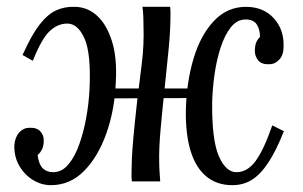

<svg xmlns="http://www.w3.org/2000/svg" viewBox="-20 -531 887 562"><path d="M129 11Q101 11 76 -4.5Q51 -20 36 -46.5Q21 -73 22 -106Q24 -130 36.5 -143.5Q49 -157 66 -157Q88 -158 98.5 -146Q109 -134 108 -118Q108 -105 103.5 -95Q99 -85 90 -77Q94 -49 105.5 -38Q117 -27 136 -27Q161 -27 180 -49.5Q199 -72 212 -108.5Q225 -145 232.5 -187Q240 -229 242 -269Q247 -374 227.5 -418Q208 -462 177 -462Q149 -462 125.5 -440Q102 -418 76 -353L46 -370Q72 -428 95.5 -458.5Q119 -489 144 -500.5Q169 -512 198 -511Q235 -511 263.5 -485.5Q292 -460 307.5 -411Q323 -362 319 -292Q316 -210 291.5 -141Q267 -72 226 -30.5Q185 11 129 11ZM660 11Q615 11 584 -14.5Q553 -40 538 -89Q523 -138 524 -208Q526 -291 546.5 -359.5Q567 -428 606 -469.5Q645 -511 700 -511Q751 -511 781.5 -477.5Q812 -444 810 -394Q810 -370 797.5 -356.5Q785 -343 768 -343Q746 -342 736 -354Q726 -366 726 -382Q726 -396 729.5 -405.5Q733 -415 741 -423Q741 -445 731.5 -459.5Q722 -474 699 -474Q674 -474 656 -451.5Q638 -429 626 -392.5Q614 -356 608 -313.5Q602 -271 601 -231Q600 -121 620.5 -74Q641 -27 672 -27Q704 -27 728 -59.5Q752 -92 777 -164L811 -147Q788 -89 765 -54.5Q742 -20 717 -4.5Q692 11 660 11ZM366 0Q365 -7 365 -12.5Q365 -18 365 -26Q365 -43 366 -66.5Q367 -90 370.5 -129Q374 -168 381 -231Q388 -290 395 -345Q402 -400 400 -457Q400 -469 399.5 -482.5Q399 -496 397 -511H478Q479 -504 479 -498.5Q479 -493 479 -485Q479 -443 473.5 -386Q468 -329 461.5 -268.5Q455 -208 450 -152Q445 -96 446 -55Q446 -43 447 -29Q448 -15 449 0ZM292 -243 293 -272H543V-244Z"/></svg>

Font: Lora Italic
Style: Italic
Weight: 400
Italic angle: -3°
Designer: Olga Karpushina, Alexei Vanyashin (Cyrillic)
Foundry: Cyreal
Version: Version 2.210; ttfautohint (v1.8.1.43-b0c9)